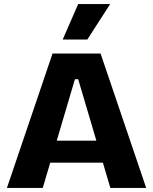

<svg xmlns="http://www.w3.org/2000/svg" viewBox="-20 -923 752 943"><path d="M14 0 238 -660H474L698 0H522L364 -534H348L190 0ZM147 -124V-232H589V-124ZM409 -729H288L364 -903H521Z"/></svg>

Font: Bricolage Grotesque 96pt ExtraBold ExtraBold
Style: Regular
Weight: 800
Version: Version 1.001;gftools[0.9.33.dev8+g029e19f]